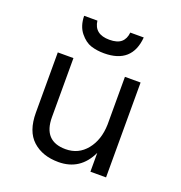

<svg xmlns="http://www.w3.org/2000/svg" viewBox="-126 -793 858 911"><g transform="rotate(20 303.0 -338.0)"><path d="M145 -685H212Q220 -619 296 -619Q336 -619 355.5 -636Q375 -653 378 -685H446Q435 -550 294 -550Q258 -550 228 -559.5Q198 -569 172 -601Q146 -633 145 -685ZM87 -175V-479H166V-181Q166 -60 278 -60Q343 -60 383.5 -110Q424 -160 426 -238V-479H505V0H426V-95Q377 9 267 9Q186 9 136.5 -36Q87 -81 87 -175Z"/></g></svg>

Font: Karmilla
Style: Regular
Weight: 400
Designer: Jonathan Pinhorn
Version: Version 1.000